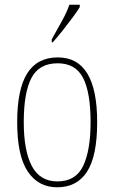

<svg xmlns="http://www.w3.org/2000/svg" viewBox="-20 -786 486 816"><path d="M223 10Q143 10 98 -57Q53 -124 53 -267Q53 -406 95.5 -474Q138 -542 226 -542Q393 -542 393 -267Q393 -123 350 -56.5Q307 10 223 10ZM224 -15Q302 -15 333.5 -81Q365 -147 365 -267Q365 -393 333 -455Q301 -517 225 -517Q146 -517 113.5 -454.5Q81 -392 81 -267Q81 -145 115.5 -80Q150 -15 224 -15ZM200 -619Q222 -659 242.5 -695.5Q263 -732 275 -766H319V-756Q309 -739 289 -712Q269 -685 246.5 -656.5Q224 -628 204 -606H200Z"/></svg>

Font: Noto Serif Ethiopic Condensed Thin
Style: Regular
Weight: 100
Width: 3
Designer: Monotype Design Team
Foundry: Monotype Imaging Inc.
Version: Version 2.102; ttfautohint (v1.8.4.7-5d5b)